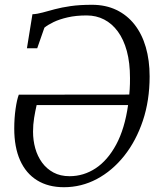

<svg xmlns="http://www.w3.org/2000/svg" viewBox="-20 -771 676 802"><path d="M92.5 -569.5 115.5 -711.5Q136 -712.5 158.5 -718.8Q181 -725 209 -732.5Q237 -740 274.8 -745.5Q312.5 -751 364 -751Q421.5 -751 466.2 -729.5Q511 -708 542 -668.5Q573 -629 589 -574Q605 -519 605 -452Q605 -351.5 576.8 -267Q548.5 -182.5 498.8 -120Q449 -57.5 384.5 -23.2Q320 11 247 11Q181.5 11 135 -17.8Q88.5 -46.5 64 -101.2Q39.5 -156 39.5 -234Q39.5 -277 45 -315.8Q50.5 -354.5 58.5 -375.5L520 -376Q521 -387 521.8 -398.2Q522.5 -409.5 522.8 -421.2Q523 -433 523 -445Q523 -509 509.8 -557.8Q496.5 -606.5 472.2 -639.5Q448 -672.5 415 -689.5Q382 -706.5 342 -706.5Q297.5 -706.5 262.8 -698.5Q228 -690.5 203.8 -678.8Q179.5 -667 165.5 -655.5L135.5 -569.5ZM515 -332H133Q127 -306 122.5 -278.2Q118 -250.5 118 -221Q118 -185 127.2 -151.8Q136.5 -118.5 155.5 -92.2Q174.5 -66 203.2 -50.5Q232 -35 270.5 -35Q329.5 -35 379.8 -68.2Q430 -101.5 465.5 -167.5Q501 -233.5 515 -332Z"/></svg>

Font: Merriweather Light
Style: Italic
Weight: 300
Italic angle: -7.8°
Designer: Eben Sorkin
Foundry: Eben Sorkin
Version: Version 2.101